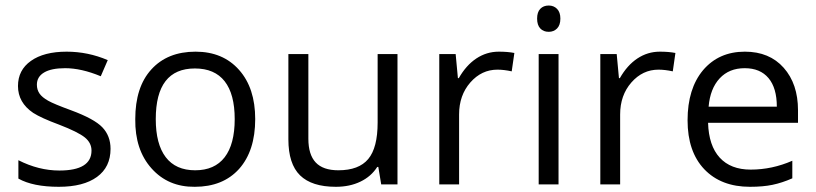

<svg xmlns="http://www.w3.org/2000/svg" viewBox="-20 -681 3014 709"><path d="M357.9 -210.9Q388.2 -179.2 388.2 -131.3Q388.2 -64 338.1 -27.6Q288.1 8.8 197.3 8.8Q101.6 8.8 47.9 -21.5V-89.4Q123 -51.3 199.2 -51.3Q317.9 -51.3 317.9 -125Q317.9 -153.3 293.5 -173.3Q268.1 -193.8 198.2 -220.7Q132.3 -245.1 102.5 -264.2Q46.4 -302.2 46.4 -363.3Q46.4 -422.4 94.2 -456.1Q142.1 -490.2 226.1 -490.2Q304.7 -490.2 377.9 -459L352.1 -399.4Q280.3 -429.2 220.7 -429.2Q169.4 -429.2 142.8 -413.3Q116.2 -397.5 116.2 -368.2Q116.2 -349.6 126 -335.4Q135.3 -321.8 157.7 -309.1Q179.2 -296.9 242.2 -273.9Q328.1 -242.2 357.9 -210.9Z M862.8 -422.9Q922.4 -356 922.4 -241.2Q922.4 -124 862.8 -57.1Q803.2 8.8 699.2 8.8Q601.1 9.8 539.6 -59.1Q478 -127.9 479.5 -241.2Q479.5 -359.4 538.6 -424.3Q598.1 -490.2 702.1 -490.2Q803.2 -490.2 862.8 -422.9ZM699.7 -428.2Q555.2 -428.2 555.2 -241.2Q555.2 -148.9 592 -100.6Q628.9 -52.2 700.7 -52.2Q772.5 -52.2 809.6 -100.3Q846.7 -148.4 846.7 -241.2Q846.7 -333.5 809.6 -380.9Q772.5 -428.2 699.7 -428.2Z M1044.9 -481.4H1118.7V-168.9Q1118.7 -109.9 1145.8 -81.1Q1172.9 -52.2 1229.5 -52.2Q1305.2 -52.2 1339.8 -93.8Q1374.5 -135.3 1374.5 -228.5V-481.4H1447.8V0H1387.7L1377 -64.5H1373Q1350.6 -29.3 1311 -10.3Q1271.5 8.8 1220.2 8.8Q1131.3 8.8 1088.1 -33.4Q1044.9 -75.7 1044.9 -166.5Z M1674.3 -392.6Q1701.2 -439.9 1739 -465.1Q1776.9 -490.2 1821.8 -490.2Q1855 -490.2 1879.4 -485.4L1869.6 -417.5Q1840.8 -423.8 1816.9 -423.8Q1758.3 -423.8 1716.8 -376.5Q1675.3 -329.1 1675.3 -258.3V0H1602.1V-481.4H1662.6L1670.9 -392.6Z M2006.3 -563.5Q1986.8 -563.5 1975.1 -575.9Q1963.4 -588.4 1963.4 -612.3Q1963.4 -636.2 1975.1 -648.4Q1986.8 -660.6 2006.3 -660.6Q2024.9 -660.6 2037.1 -648.2Q2049.3 -635.7 2049.3 -612.3Q2049.3 -588.4 2037.1 -575.9Q2024.9 -563.5 2006.3 -563.5ZM2042.5 -481.4V0H1969.2V-481.4Z M2269 -392.6Q2295.9 -439.9 2333.7 -465.1Q2371.6 -490.2 2416.5 -490.2Q2449.7 -490.2 2474.1 -485.4L2464.4 -417.5Q2435.5 -423.8 2411.6 -423.8Q2353 -423.8 2311.5 -376.5Q2270 -329.1 2270 -258.3V0H2196.8V-481.4H2257.3L2265.6 -392.6Z M2832.5 1.5Q2797.9 8.8 2749.5 8.8Q2642.6 8.8 2580.6 -56.2Q2519 -121.1 2519 -236.8Q2519 -353.5 2576.2 -421.9Q2634.3 -490.2 2730.5 -490.2Q2821.3 -490.2 2874 -430.7Q2926.8 -371.1 2926.8 -273.9V-227.5H2594.7Q2597.2 -143.1 2637.7 -98.9Q2678.2 -54.7 2752 -54.7Q2831.1 -54.7 2905.8 -87.4V-22.5Q2868.2 -5.9 2832.5 1.5ZM2848.6 -287.1Q2848.6 -356 2817.9 -392.6Q2787.1 -429.2 2730 -429.2Q2672.4 -429.2 2637.5 -391.6Q2602.5 -354 2596.7 -287.1Z"/></svg>

Font: Khula Regular
Style: Regular
Weight: 400
Designer: Erin McLaughlin, Steve Matteson
Version: Version 1.000;PS 1.0;hotconv 1.0.72;makeotf.lib2.5.5900